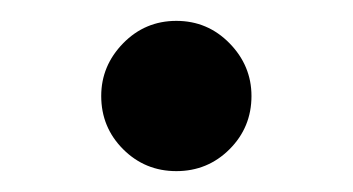

<svg xmlns="http://www.w3.org/2000/svg" viewBox="-20 -156 338 184"><path d="M77 -64Q77 -93 98 -114.5Q119 -136 149 -136Q179 -136 200 -114.5Q221 -93 221 -64Q221 -34 200 -13Q179 8 149 8Q119 8 98 -13Q77 -34 77 -64Z"/></svg>

Font: Martel Sans SemiBold
Style: Regular
Weight: 600
Designer: Dan Reynolds and Mathieu Réguer
Foundry: Dan Reynolds and Mathieu Réguer
Version: Version 1.002; ttfautohint (v1.1) -l 5 -r 5 -G 72 -x 0 -D la